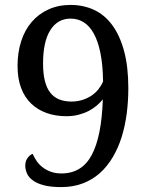

<svg xmlns="http://www.w3.org/2000/svg" viewBox="-20 -744 599 775"><path d="M270 -334Q294.4 -334.5 314.7 -341.3Q335 -348.1 350.6 -358.9Q366.2 -369.6 377.7 -384.3Q389.2 -398.9 396 -415V-417Q395 -482.4 385.3 -530.3Q375.5 -578.1 358.4 -608.9Q341.3 -639.6 317.6 -654.3Q293.9 -668.9 265.1 -668.9Q212.4 -668.9 183.1 -622.3Q153.8 -575.7 153.8 -487.8Q153.8 -446.8 161.1 -417.5Q168.5 -388.2 183.1 -369.6Q197.8 -351.1 219.5 -342.5Q241.2 -334 270 -334ZM228 -43.9Q310.5 -43.9 350.3 -118.4Q390.1 -192.9 395 -342.8Q384.3 -329.6 369.9 -317.4Q355.5 -305.2 337.4 -295.9Q319.3 -286.6 296.9 -280.8Q274.4 -274.9 248 -274.9Q204.6 -274.9 168.2 -287.8Q131.8 -300.8 106 -325.7Q79.6 -350.6 65.2 -388.9Q50.8 -427.2 50.8 -478Q50.8 -531.7 65.4 -577.4Q80.1 -623 107.9 -655.3Q135.3 -687.5 175.3 -705.8Q215.3 -724.1 265.1 -724.1Q315.9 -724.1 358.6 -704.6Q401.4 -685.1 432.1 -644Q462.9 -603 480.5 -539.3Q498 -475.6 498 -388.2Q498 -335.9 491.5 -285.6Q484.9 -235.4 471.2 -191.4Q457.5 -147.5 435.5 -110.1Q413.6 -72.8 383.8 -45.9Q354 -19 314.7 -3.9Q275.4 11.2 227.1 11.2Q184.6 11.2 156.5 3.7Q128.4 -3.9 112.3 -16.1Q95.7 -28.3 88.9 -43.9Q82 -59.6 82 -75.2Q82 -93.8 91.3 -106.4Q100.6 -119.1 111.8 -123Q118.7 -107.4 128.7 -93Q138.7 -78.6 153.3 -67.9Q167.5 -57.1 186 -50.5Q204.6 -43.9 228 -43.9Z"/></svg>

Font: Sitara
Style: Regular
Weight: 400
Designer: Neelakash Kshetrimayum
Foundry: Neelakash Kshetrimayum
Version: Version 1.000;PS Version 1.000;PS 1.0;hotconv 1.;hotconv 1.0